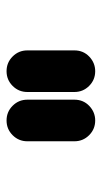

<svg xmlns="http://www.w3.org/2000/svg" viewBox="121 -864 317 600"><g transform="rotate(90 280.0 -564.5)"><path d="M292 -638Q292 -638 292 -638ZM292 -638Q292 -666 311.5 -684.5Q331 -703 357 -703Q384 -703 403 -684Q422 -665 422 -638V-491Q422 -464 403 -445Q384 -426 357 -426Q330 -426 311 -445Q292 -464 292 -491Q292 -491 292 -492ZM138 -638Q138 -666 157.5 -684.5Q177 -703 203 -703Q230 -703 249 -684Q268 -665 268 -638V-491Q268 -464 249 -445Q230 -426 203 -426Q176 -426 157 -445Q138 -464 138 -491Q138 -491 138 -492Z"/></g></svg>

Font: Brass Mono
Style: Bold
Weight: 700
Monospace: yes
Version: Version 1.100; ttfautohint (v1.8.3) -l 8 -r 50 -G 200 -x 14 